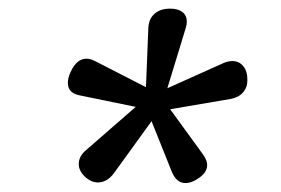

<svg xmlns="http://www.w3.org/2000/svg" viewBox="-20 -610 640 438"><path d="M406.2 -560.5Q406.2 -554.7 403.8 -546.4L361.8 -408.7L490.2 -466.3Q500.5 -470.7 510.3 -470.7Q525.4 -470.7 534.9 -459.2Q544.4 -447.8 544.4 -427.7Q544.4 -410.6 534.4 -399.2Q524.4 -387.7 506.3 -384.3L368.2 -360.8L443.4 -257.3Q452.6 -244.1 452.6 -233.4Q452.6 -214.8 428.7 -200.7Q415.5 -192.4 403.3 -192.4Q382.8 -192.4 372.1 -217.8L325.7 -333.5L240.2 -215.3Q232.9 -205.1 223.4 -199.5Q213.9 -193.8 203.6 -193.8Q189 -193.8 176.3 -204.6Q159.7 -218.8 159.7 -235.8Q159.7 -253.4 175.8 -267.1L289.6 -366.2L161.1 -392.6Q134.8 -397.9 134.8 -420.9Q134.8 -432.6 141.1 -445.8Q154.8 -476.1 177.2 -476.1Q186 -476.1 196.8 -470.7L313 -411.1L318.4 -546.4Q319.3 -566.9 332.5 -578.6Q345.7 -590.3 368.2 -590.3Q386.2 -590.3 396.2 -582.5Q406.2 -574.7 406.2 -560.5Z"/></svg>

Font: Courier Prime
Style: Italic
Weight: 400
Italic angle: -10°
Designer: Alan Dague-Greene
Foundry: Quote-Unquote Apps
Version: Version 3.018